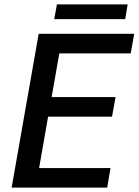

<svg xmlns="http://www.w3.org/2000/svg" viewBox="-20 -854 631 874"><path d="M156 -700H591L575 -611H250L215 -412H506L490 -323H199L158 -89H483L468 0H33ZM239 -834H561L550 -767H227Z"/></svg>

Font: Sarabun Medium
Style: Italic
Weight: 500
Italic angle: -10°
Designer: Suppakit Chalermlarp | Katatrad Co.,Ltd.
Foundry: Cadson Demak Co.,Ltd.
Version: Version 1.000; ttfautohint (v1.6)